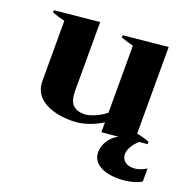

<svg xmlns="http://www.w3.org/2000/svg" viewBox="-126 -639 985 974"><g transform="rotate(20 366.5 -152.5)"><path d="M733 106V176Q713 189 680 197Q647 205 611 205Q544 205 506.5 180.5Q469 156 469 112Q469 82 487.5 52Q506 22 539 5L450 13V-40Q415 -18 373.5 -4Q332 10 289 10Q192 10 136 -26Q80 -62 80 -129V-454Q57 -458 12 -474V-486L253 -510V-139Q253 -86 274 -64.5Q295 -43 336 -43Q356 -43 388.5 -56Q421 -69 450 -92V-454Q429 -458 383 -474V-486L623 -510V-42Q652 -38 691 -23V-10L647 -6Q628 10 614 33Q600 56 600 77Q600 100 617 114.5Q634 129 662 129Q696 129 733 106Z"/></g></svg>

Font: Trirong ExtraBold
Style: Regular
Weight: 800
Designer: Katatrad Team
Foundry: CadsonDemak
Version: Version 1.001